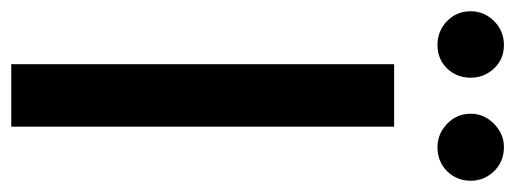

<svg xmlns="http://www.w3.org/2000/svg" viewBox="-313 -608 915 341"><g transform="rotate(90 144.5 -437.5)"><path d="M199 0V-680H88V0ZM54 -757Q79 -757 95.5 -774Q112 -791 112 -816Q112 -840 95.5 -857.5Q79 -875 54 -875Q29 -875 11.5 -857.5Q-6 -840 -6 -816Q-6 -791 11.5 -774Q29 -757 54 -757ZM235 -757Q261 -757 278 -774Q295 -791 295 -816Q295 -840 278 -857.5Q261 -875 235 -875Q212 -875 194 -857.5Q176 -840 176 -816Q176 -791 194 -774Q212 -757 235 -757Z"/></g></svg>

Font: Catamaran SemiBold
Style: Regular
Weight: 600
Designer: Pria Ravichandran
Version: Version 2.000